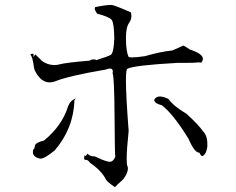

<svg xmlns="http://www.w3.org/2000/svg" viewBox="-20 -746 952 776"><path d="M444 10 447 8Q454 0 469 -13Q481 -24 480 -24Q497 -48 497 -65Q497 -70 494.5 -76Q492 -82 492 -105Q492 -141 500 -217Q489 -359 489 -420Q489 -467 495 -468Q520 -482 699 -492H736Q767 -492 771.5 -493Q776 -494 781 -494L794 -493Q800 -501 800 -508Q800 -529 747 -546Q728 -559 721 -562Q705 -554 676 -542Q627 -537 566 -519Q532 -514 514 -514Q504 -514 500 -516Q489 -538 489 -593Q489 -636 502 -654Q511 -666 511 -681Q511 -688 509 -696Q441 -726 431 -726Q405 -726 364 -717L363 -711Q363 -707 365.5 -702.5Q368 -698 372 -691Q422 -678 431.5 -665.5Q441 -653 442 -590Q441 -586 441 -580V-574Q438 -531 428 -524.5Q418 -518 366 -502Q368 -502 368 -503Q368 -506 357 -506Q349 -506 343 -501Q247 -493 221 -486Q210 -483 200 -483Q173 -483 149 -500Q149 -501 123 -526L114 -515Q116 -521 116 -524Q116 -529 112 -529Q108 -529 102 -526Q109 -520 113.5 -496.5Q118 -473 119 -465Q143 -413 181 -413Q192 -413 205 -418Q256 -439 408 -465Q418 -469 424 -469Q436 -469 436 -457L435 -450Q442 -436 443 -275.5Q444 -115 446 -113Q438 -92 423 -92Q420 -92 408.5 -95Q397 -98 363 -114H360Q343 -114 334 -125Q328 -116 325 -116Q323 -116 322 -119Q320 -112 320 -107Q320 -100 325 -100H327Q336 -100 344 -88Q391 -56 409 -19Q417 -8 444 10ZM144 -105Q161 -105 201 -138Q277 -226 281 -341L286 -347L285 -348Q284 -348 273.5 -341.5Q263 -335 255 -316Q231 -238 158 -178Q123 -170 121 -156.5Q119 -143 116 -143H115Q113 -137 113 -131Q113 -112 141 -105ZM798 -115Q801 -115 808 -123.5Q815 -132 818 -154V-164Q818 -199 800 -216Q784 -240 734 -286Q681 -317 661 -346Q640 -356 626 -356Q610 -356 603 -342Q606 -327 633 -321Q677 -290 742 -185Q766 -129 785 -129H786Q792 -115 798 -115Z"/></svg>

Font: Xiaobo Songti 小帛宋体
Style: Regular
Weight: 400
Version: Version 1.501;March 17, 2024;FontCreator 14.0.0.2814 64-bit